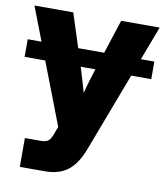

<svg xmlns="http://www.w3.org/2000/svg" viewBox="-81 -584 742 856"><g transform="rotate(10 289.5 -156.0)"><path d="M575.7 -362.3V-282.7H484.9L350.1 72.8Q323.7 142.6 283.9 173.3Q244.1 204.1 179.7 204.1H66.4V73.7H138.2Q164.6 73.7 175.3 62.3Q186 50.8 195.3 22.5L204.1 -1L95.7 -282.7H2.4V-362.3H64.9L5.9 -515.6H181.6L231 -362.3H348.6L398.4 -515.6H572.8L514.6 -362.3ZM322.8 -282.7H256.3L257.8 -278.3Q266.1 -251.5 273.9 -224.6Q281.7 -197.8 289.6 -170.4Q296.9 -197.8 304.7 -224.6Q312.5 -251.5 321.3 -278.3Z"/></g></svg>

Font: Inter Display ExtraBold
Style: Regular
Weight: 800
Designer: Rasmus Andersson
Foundry: rsms
Version: Version 4.000;git-a52131595